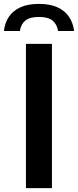

<svg xmlns="http://www.w3.org/2000/svg" viewBox="-60 -965 400 985"><path d="M73 0V-740H206.5V0ZM-40 -806Q-35 -848.5 -14 -879.5Q7 -910.5 45.2 -927.8Q83.5 -945 139.5 -945Q196 -945 234.2 -927.8Q272.5 -910.5 293.8 -879.2Q315 -848 320 -806H238Q232 -841.5 209.2 -859.8Q186.5 -878 139.5 -878Q93 -878 70.2 -859.8Q47.5 -841.5 42 -806Z"/></svg>

Font: Encode Sans Condensed Thin SemiBold
Style: Regular
Weight: 600
Version: Version 3.002